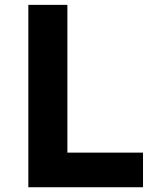

<svg xmlns="http://www.w3.org/2000/svg" viewBox="-20 -787 636 807"><path d="M99.1 0V-766.6H263.2V-145.5H581.1V0Z"/></svg>

Font: Acari Sans Neue Black
Style: Regular
Weight: 900
Designer: Alfredo Marco Pradil
Foundry: Alfredo Marco Pradil
Version: Version 1.045;June 16, 2019;FontCreator 11.5.0.2425 64-bit; 